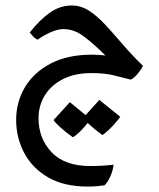

<svg xmlns="http://www.w3.org/2000/svg" viewBox="-20 -314 582 703"><path d="M300.8 369.1Q214.4 369.1 156.2 335.4Q98.1 301.8 68.6 245.8Q39.1 189.9 39.1 124.5Q39.1 60.1 71 5.9Q103 -48.3 165 -81.1Q227.1 -113.8 315.9 -113.8Q344.2 -113.8 366.2 -110.8Q322.3 -154.3 286.6 -180.9Q251 -207.5 212.4 -207.5Q174.8 -207.5 116.7 -168.5Q106.9 -174.3 99.9 -182.1Q92.8 -189.9 88.9 -194.8Q124.5 -240.7 162.1 -267.3Q199.7 -293.9 242.7 -293.9Q276.4 -293.9 306.2 -274.7Q335.9 -255.4 366 -222.9Q396 -190.4 429.4 -151.4Q462.9 -112.3 503.4 -72.8Q497.6 -60.1 484.1 -43.9Q470.7 -27.8 458.5 -22.5Q427.7 -30.8 395 -38.6Q362.3 -46.4 314.5 -46.4Q253.4 -46.4 210.2 -24.2Q167 -2 144 35.4Q121.1 72.8 121.1 118.7Q121.1 192.9 168.9 243.4Q216.8 293.9 310.5 293.9Q331.1 293.9 353 292.7Q375 291.5 396 289.1Q393.1 312 384 331.8Q375 351.6 363.3 364.3Q351.6 366.2 335.7 367.7Q319.8 369.1 300.8 369.1ZM354.5 180.2Q328.6 161.6 308.1 142.8Q287.6 124 284.7 117.2L343.8 51.8L420.4 113.8Q399.9 141.1 379.9 159.9Q359.9 178.7 354.5 180.2ZM246.6 188.5Q220.2 169.9 200 151.4Q179.7 132.8 176.3 125.5L235.8 60.1L312 122.6Q287.1 154.8 269.5 170.9Q252 187 246.6 188.5Z"/></svg>

Font: Harmattan SemiBold
Style: Regular
Weight: 600
Designer: George W. Nuss III and SIL International
Foundry: SIL International
Version: Version 4.000